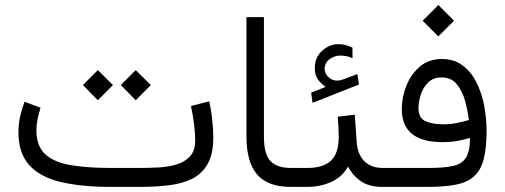

<svg xmlns="http://www.w3.org/2000/svg" viewBox="-20 -732 1978 752"><path d="M527.3 0H414.1Q298.3 0 217.5 -19.3Q136.7 -38.6 94.5 -85.4Q52.2 -132.3 52.2 -214.8Q52.2 -246.1 58.8 -275.6Q65.4 -305.2 76.2 -333.5L138.7 -310.1Q132.3 -289.1 127.4 -266.4Q122.6 -243.7 122.6 -222.7Q122.6 -159.7 157.2 -127.9Q191.9 -96.2 257.3 -85.2Q322.8 -74.2 414.1 -74.2H527.8Q563 -74.2 600.8 -76.2Q638.7 -78.1 671.4 -87.9Q704.1 -97.7 724.4 -119.9Q744.6 -142.1 744.6 -182.6Q744.6 -208.5 740.2 -244.4Q735.8 -280.3 728 -316.9L799.3 -335Q807.6 -299.8 811.5 -260.7Q815.4 -221.7 815.4 -193.4Q815.4 -128.4 793.2 -89.6Q771 -50.8 731.7 -31.5Q692.4 -12.2 639.9 -6.1Q587.4 0 527.3 0ZM511.7 -457.5 570.8 -398.9 511.7 -339.4 453.1 -398.9ZM363.3 -457.5 422.4 -398.9 363.3 -339.4 304.7 -398.9Z M945.3 -665H1013.7V-198.2Q1013.7 -127.4 1039.6 -100.8Q1065.4 -74.2 1118.7 -74.2H1135.3V0H1118.7Q1029.3 0 987.3 -48.3Q945.3 -96.7 945.3 -198.2Z M1255.4 -391.6Q1237.8 -403.8 1225.3 -420.7Q1212.9 -437.5 1212.9 -465.8Q1212.9 -506.8 1241.5 -533Q1270 -559.1 1306.2 -559.1Q1333.5 -559.1 1360.4 -545.4L1360.8 -503.9Q1347.2 -510.7 1335 -512.5Q1322.8 -514.2 1311.5 -514.2Q1289.1 -514.2 1270.3 -499.8Q1251.5 -485.4 1251.5 -460.9Q1252 -442.9 1268.6 -428.2Q1285.2 -413.6 1310.5 -417Q1312 -417 1317.9 -418.9L1379.9 -441.9L1385.7 -400.9L1204.1 -329.1L1198.7 -369.1ZM1114.7 -74.2H1183.6Q1246.6 -74.2 1276.6 -103Q1306.6 -131.8 1306.6 -194.8Q1306.6 -216.8 1305.4 -236.6Q1304.2 -256.3 1302.7 -274.9L1369.6 -282.7L1377 -176.3Q1380.4 -126.5 1407.5 -100.3Q1434.6 -74.2 1479 -74.2H1493.7V0H1478Q1423.8 0 1391.4 -23.7Q1358.9 -47.4 1343.3 -79.6Q1319.8 -38.6 1277.1 -19.3Q1234.4 0 1183.6 0H1114.7Z M1696.8 -712.4 1758.3 -650.9 1696.8 -589.4 1635.3 -650.9ZM1659.7 -74.2Q1718.3 -74.2 1753.7 -81.8Q1789.1 -89.4 1804.9 -114.3Q1820.8 -139.2 1820.8 -191.9Q1795.4 -184.1 1769.5 -179.7Q1743.7 -175.3 1712.9 -175.3Q1553.7 -175.3 1553.7 -305.2Q1553.7 -351.6 1571.8 -396.7Q1589.8 -441.9 1624.8 -471.4Q1659.7 -501 1710 -501Q1757.3 -501 1790.8 -476.6Q1824.2 -452.1 1845.2 -411.1Q1866.2 -370.1 1876 -320.1Q1885.7 -270 1885.7 -218.8Q1885.7 -148.9 1873.8 -105.7Q1861.8 -62.5 1834.7 -39.6Q1807.6 -16.6 1763.2 -8.3Q1718.8 0 1653.8 0H1474.1V-74.2ZM1719.7 -245.1Q1744.1 -245.1 1768.3 -250Q1792.5 -254.9 1816.4 -261.7Q1812 -298.3 1801.5 -336.9Q1791 -375.5 1769.3 -402.1Q1747.6 -428.7 1709 -428.7Q1677.2 -428.7 1657.2 -409.2Q1637.2 -389.6 1628.2 -361.8Q1619.1 -334 1619.1 -308.1Q1619.1 -270 1646 -257.6Q1672.9 -245.1 1719.7 -245.1Z"/></svg>

Font: Vazirmatn UI NL Light
Style: Regular
Weight: 300
Designer: Saber Rastikerdar
Foundry: Saber Rastikerdar
Version: Version 33.003